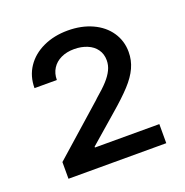

<svg xmlns="http://www.w3.org/2000/svg" viewBox="-87 -863 570 591"><g transform="rotate(-20 198.0 -568.0)"><path d="M41 -408.2 203.1 -551.8Q205.1 -553.7 206.1 -554.7Q207 -555.7 208 -556.6Q233.4 -578.1 247.6 -593.8Q261.7 -609.4 269 -624.5Q276.4 -639.6 276.4 -656.2Q276.4 -676.8 265.6 -691.9Q254.9 -707 235.8 -714.8Q216.8 -722.7 193.4 -722.7Q168.9 -722.7 150.4 -713.9Q131.8 -705.1 121.6 -689Q111.3 -672.9 111.3 -651.4H38.1Q38.1 -690.4 58.1 -720.2Q78.1 -750 113.8 -766.6Q149.4 -783.2 194.3 -783.2Q239.3 -783.2 274.4 -767.1Q309.6 -751 329.1 -722.2Q348.6 -693.4 348.6 -657.2Q348.6 -629.9 337.4 -605.5Q326.2 -581.1 303.2 -556.2Q280.3 -531.2 239.3 -496.1L150.4 -418.9V-416H361.3V-353.5H41Z"/></g></svg>

Font: Pretendard GOV Variable
Style: Regular
Weight: 400
Designer: Base glyphs from Inter by Rasmus Andersson; Hangul glyphs from Noto Sans CJK(Source Han Sans) by Jang Soo-young and Kang
Foundry: Kil Hyung-jin
Version: Version 1.307;Glyphs 3.2 (3192)